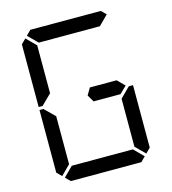

<svg xmlns="http://www.w3.org/2000/svg" viewBox="-140 -1113 1096 1226"><g transform="rotate(-15 408.0 -500.0)"><path d="M144 -969 175 -1000H641L672 -969L610 -907H590H454H362H226H206ZM685 -485 690 -489H717V-76L686 -45L624 -107V-113V-218V-424ZM672 -31 641 0H175L144 -31L206 -93H226H362H454H590H610ZM130 -45 99 -76V-490H126L130 -485L192 -424V-218V-113V-107ZM130 -515 126 -510H99V-924L130 -955L192 -893V-887V-782V-576ZM624 -546 671 -499 624 -453V-454H606H604H475H454H447L420 -500L447 -546H454H475H488Z"/></g></svg>

Font: DSEG14 Classic
Style: Regular
Weight: 400
Designer: Keshikan(Twitter:@keshinomi_88pro)
Version: Version 0.46